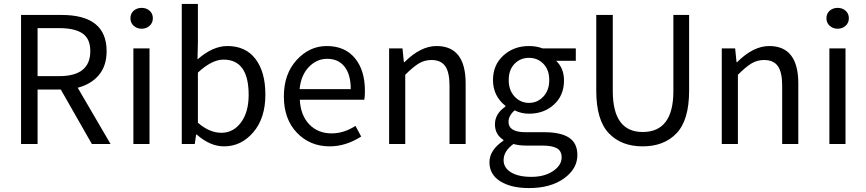

<svg xmlns="http://www.w3.org/2000/svg" viewBox="-20 -732 4400 976"><path d="M87 0V-656H293Q522 -656 522 -472Q522 -398 483 -351Q444 -304 375 -286L542 0H447L289 -277H171V0ZM171 -345H281Q439 -345 439 -472Q439 -535 399.5 -562Q360 -589 281 -589H171Z M643 -639Q643 -663 659.5 -677.5Q676 -692 700 -692Q724 -692 740.5 -677.5Q757 -663 757 -639Q757 -616 740.5 -601Q724 -586 700 -586Q676 -586 659.5 -601Q643 -616 643 -639ZM658 0V-486H740V0Z M904 0V-712H986V-518L984 -430Q1061 -498 1136 -498Q1229 -498 1279 -432Q1329 -366 1329 -251Q1329 -131 1267.5 -59.5Q1206 12 1119 12Q1048 12 980 -48H977L970 0ZM986 -108Q1045 -57 1105 -57Q1166 -57 1205 -109.5Q1244 -162 1244 -250Q1244 -429 1116 -429Q1057 -429 986 -363Z M1423 -242Q1423 -356 1488 -427Q1553 -498 1641 -498Q1733 -498 1784 -436.5Q1835 -375 1835 -270Q1835 -243 1832 -225H1504Q1508 -146 1552 -100Q1596 -54 1666 -54Q1728 -54 1787 -92L1816 -38Q1738 12 1656 12Q1556 12 1489.5 -57Q1423 -126 1423 -242ZM1503 -279H1763Q1763 -353 1731.5 -393Q1700 -433 1643 -433Q1590 -433 1550 -391.5Q1510 -350 1503 -279Z M1958 0V-486H2026L2033 -416H2036Q2118 -498 2199 -498Q2347 -498 2347 -308V0H2265V-297Q2265 -365 2243 -396Q2221 -427 2173 -427Q2138 -427 2109 -409.5Q2080 -392 2040 -352V0Z M2539 -17V-21Q2496 -48 2496 -100Q2496 -154 2549 -190V-194Q2486 -245 2486 -325Q2486 -402 2539 -450Q2592 -498 2669 -498Q2707 -498 2738 -486H2907V-423H2807Q2847 -385 2847 -323Q2847 -247 2796 -200.5Q2745 -154 2669 -154Q2630 -154 2596 -171Q2565 -144 2565 -113Q2565 -60 2651 -60H2745Q2831 -60 2873 -32Q2915 -4 2915 56Q2915 126 2847 175Q2779 224 2669 224Q2578 224 2523 189.5Q2468 155 2468 93Q2468 31 2539 -17ZM2540 82Q2540 121 2577.5 144Q2615 167 2681 167Q2748 167 2791.5 137.5Q2835 108 2835 68Q2835 35 2810.5 21.5Q2786 8 2737 8H2653Q2618 8 2590 0Q2540 36 2540 82ZM2595.5 -407.5Q2566 -377 2566 -325Q2566 -273 2596 -241Q2626 -209 2669 -209Q2712 -209 2742 -241Q2772 -273 2772 -325Q2772 -377 2742.5 -407.5Q2713 -438 2669 -438Q2625 -438 2595.5 -407.5Z M3011 -271V-656H3095V-269Q3095 -61 3247 -61Q3403 -61 3403 -269V-656H3483V-271Q3483 -122 3419.5 -55Q3356 12 3247 12Q3138 12 3074.5 -55Q3011 -122 3011 -271Z M3649 0V-486H3717L3724 -416H3727Q3809 -498 3890 -498Q4038 -498 4038 -308V0H3956V-297Q3956 -365 3934 -396Q3912 -427 3864 -427Q3829 -427 3800 -409.5Q3771 -392 3731 -352V0Z M4181 -639Q4181 -663 4197.5 -677.5Q4214 -692 4238 -692Q4262 -692 4278.5 -677.5Q4295 -663 4295 -639Q4295 -616 4278.5 -601Q4262 -586 4238 -586Q4214 -586 4197.5 -601Q4181 -616 4181 -639ZM4196 0V-486H4278V0Z"/></svg>

Font: RibengUni
Style: Regular
Weight: 400
Designer: (1) Dr. Andrew Glass (Senior Program Manager at Microsoft Corporation)
(2) Bivuti Chakma (Chakma Font Designer & Keyboar
Foundry: Bivuti Chakma
Version: Version 2.2022; Updated on: 03 June 2022; Friday